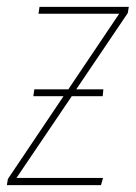

<svg xmlns="http://www.w3.org/2000/svg" viewBox="-31 -539 395 559"><path d="M344 -519 341 -501 191 -279H270L268 -259H178L17 -21H269L263 0H-11L-8 -18L154 -259H66L69 -279H168L316 -499H81L84 -519Z"/></svg>

Font: Fira Sans Extra Condensed Thin
Style: Italic
Weight: 250
Width: 3
Italic angle: -8°
Designer: Carrois Corporate & Edenspiekermann AG
Foundry: Carrois Corporate GbR & Edenspiekermann AG
Version: Version 4.203